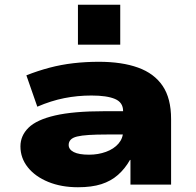

<svg xmlns="http://www.w3.org/2000/svg" viewBox="-20 -777 824 808"><path d="M308 11Q238 11 183 -11.5Q128 -34 97 -73Q66 -112 66 -161Q66 -206 100 -239.5Q134 -273 211.5 -291Q289 -309 419 -309H524V-211H430Q385 -211 354 -209Q323 -207 304.5 -202.5Q286 -198 277.5 -189Q269 -180 269 -167Q269 -148 290.5 -137Q312 -126 355 -126Q393 -126 426 -138Q459 -150 478.5 -172.5Q498 -195 498 -225V-310Q498 -346 464 -360.5Q430 -375 365 -375Q306 -375 250.5 -364Q195 -353 137 -328L91 -460Q139 -479 188 -492Q237 -505 289 -511Q341 -517 396 -517Q493 -517 561 -492.5Q629 -468 664.5 -415.5Q700 -363 700 -276V0H529V-104H527Q506 -67 476.5 -41Q447 -15 406.5 -2Q366 11 308 11ZM308 -589V-757H486V-589Z"/></svg>

Font: Nunito Sans 7pt Expanded Black
Style: Regular
Weight: 900
Width: 7
Designer: Vernon Adams
Foundry: Vernon Adams
Version: Version 3.101;gftools[0.9.27]